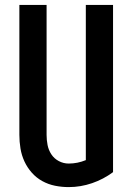

<svg xmlns="http://www.w3.org/2000/svg" viewBox="-20 -755 540 783"><path d="M260 8Q232 8 204.5 2.5Q177 -3 152.5 -16.5Q128 -30 109.5 -51Q91 -72 79.5 -97Q68 -122 63.5 -149.5Q59 -177 59 -205V-735H170V-205Q170 -184 174 -163.5Q178 -143 189.5 -125.5Q201 -108 220 -98Q239 -88 260 -88Q278 -88 295.5 -91.5Q313 -95 330 -102V-735H441V-53Q402 -24 355.5 -8Q309 8 260 8Z"/></svg>

Font: Moesevka
Style: Bold
Weight: 700
Monospace: yes
Designer: Belleve Invis
Foundry: Belleve Invis
Version: Version 32.5.0; ttfautohint (v1.8.4)